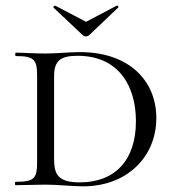

<svg xmlns="http://www.w3.org/2000/svg" viewBox="-20 -654 608 678"><path d="M272 -530C278 -524 289 -524 295 -530L397 -627C401 -630 395 -636 392 -634L284 -577L175 -634C173 -635 166 -629 169 -627ZM274 4C426 4 532 -98 532 -237C532 -370 435 -470 262 -470C223 -470 180 -465 140 -465C102 -465 65 -468 36 -468C33 -468 33 -456 36 -456C100 -456 111 -444 111 -387V-81C111 -23 100 -12 35 -12C32 -12 32 0 35 0C64 0 102 -2 140 -2C184 -2 236 4 274 4ZM262 -10C187 -10 171 -36 171 -92V-385C171 -440 194 -457 254 -457C400 -457 460 -349 460 -226C460 -87 385 -10 262 -10Z"/></svg>

Font: Cormorant SC
Style: Regular
Weight: 400
Designer: Christian Thalmann (Catharsis Fonts)
Version: Version 1.000;PS 001.000;hotconv 1.0.70;makeotf.lib2.5.58329